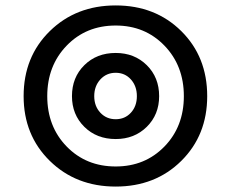

<svg xmlns="http://www.w3.org/2000/svg" viewBox="-20 -620 850 707"><path d="M67 -266Q67 -411 163.5 -505.5Q260 -600 406 -600Q552 -600 647.5 -505.5Q743 -411 743 -266Q743 -122 647.5 -27.5Q552 67 406 67Q260 67 163.5 -27.5Q67 -122 67 -266ZM406 -7Q514 -7 585.5 -80.5Q657 -154 657 -266Q657 -378 585.5 -452Q514 -526 406 -526Q297 -526 225.5 -452Q154 -378 154 -266Q154 -154 225.5 -80.5Q297 -7 406 -7ZM406 -108Q336 -108 290.5 -153Q245 -198 245 -266Q245 -335 290.5 -380Q336 -425 406 -425Q475 -425 520.5 -380Q566 -335 566 -266Q566 -198 520.5 -153Q475 -108 406 -108ZM349.5 -205Q372 -181 406 -181Q440 -181 462 -205Q484 -229 484 -266Q484 -303 462 -327.5Q440 -352 406 -352Q372 -352 349.5 -327.5Q327 -303 327 -266Q327 -229 349.5 -205Z"/></svg>

Font: FiraGO
Style: Bold
Weight: 700
Designer: bBox Type
Foundry: bBox Type GmbH
Version: Version 1.001;PS 001.001;hotconv 1.0.88;makeotf.lib2.5.64775